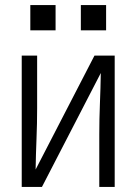

<svg xmlns="http://www.w3.org/2000/svg" viewBox="-20 -740 540 760"><path d="M66 0V-520H127V-312Q127 -251 124.5 -190.5Q122 -130 121 -69L354 -520H434V0H373V-208Q373 -269 375.5 -329.5Q378 -390 379 -451L146 0ZM300 -620V-720H400V-620ZM100 -620V-720H200V-620Z"/></svg>

Font: Iosevka Fixed SS04 Light
Style: Regular
Weight: 300
Monospace: yes
Designer: Belleve Invis
Foundry: Belleve Invis
Version: Version 32.5.0